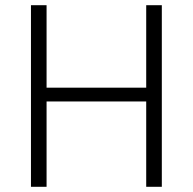

<svg xmlns="http://www.w3.org/2000/svg" viewBox="-20 -718 741 738"><path d="M542 -328H159V0H99V-698H159V-381H542V-698H602V0H542Z"/></svg>

Font: IBM Plex Sans Thai Light
Style: Regular
Weight: 300
Designer: Mike Abbink, Paul van der Laan, Pieter van Rosmalen, Ben Mitchell, Mark Frömberg
Foundry: Bold Monday
Version: Version 1.2